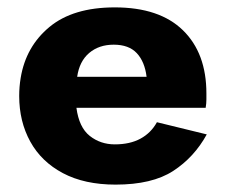

<svg xmlns="http://www.w3.org/2000/svg" viewBox="-20 -490 615 520"><path d="M540 -126Q506 -64 449 -27Q392 10 293 10Q209 10 150.5 -21Q92 -52 62 -106.5Q32 -161 32 -230Q32 -243 33 -255Q34 -267 36 -279Q50 -364 114 -417Q178 -470 291 -470Q412 -470 475.5 -408Q539 -346 539 -237Q539 -231 539 -220.5Q539 -210 537 -198H187Q194 -145 223 -122Q252 -99 291 -99Q332 -99 360.5 -114.5Q389 -130 405 -159ZM288 -369Q248 -369 221.5 -346.5Q195 -324 189 -282H377Q372 -323 350.5 -346Q329 -369 288 -369Z"/></svg>

Font: Jost*
Style: Bold
Weight: 700
Version: Version 3.7